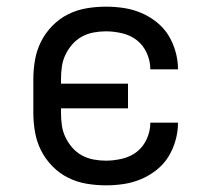

<svg xmlns="http://www.w3.org/2000/svg" viewBox="-20 -548 640 576"><path d="M298 8Q268 8 239 3Q210 -2 184 -15Q158 -28 137 -49.5Q116 -71 103 -97Q90 -123 85 -152Q80 -181 80 -210V-310Q80 -339 85 -368Q90 -397 103 -423Q116 -449 137 -470.5Q158 -492 184 -505Q210 -518 239 -523Q268 -528 298 -528Q325 -528 351.5 -524Q378 -520 403 -509.5Q428 -499 449.5 -482Q471 -465 485 -442.5Q499 -420 506.5 -393.5Q514 -367 514 -340H431Q431 -365 420.5 -388.5Q410 -412 391 -427Q372 -442 347 -448Q322 -454 298 -454Q279 -454 260.5 -450.5Q242 -447 225.5 -438Q209 -429 196.5 -414.5Q184 -400 176 -383Q168 -366 165.5 -347.5Q163 -329 163 -310V-297H364V-223H163V-210Q163 -191 165.5 -172.5Q168 -154 176 -137Q184 -120 196.5 -105.5Q209 -91 225.5 -82Q242 -73 260.5 -69.5Q279 -66 298 -66Q322 -66 347 -72Q372 -78 391 -93Q410 -108 420.5 -131.5Q431 -155 431 -180H514Q514 -153 506.5 -126.5Q499 -100 485 -77.5Q471 -55 449.5 -38Q428 -21 403 -10.5Q378 0 351.5 4Q325 8 298 8Z"/></svg>

Font: Iosevka Fixed Extended
Style: Regular
Weight: 400
Width: 7
Monospace: yes
Designer: Belleve Invis
Foundry: Belleve Invis
Version: Version 24.1.1; ttfautohint (v1.8.4)